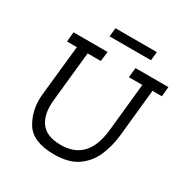

<svg xmlns="http://www.w3.org/2000/svg" viewBox="-180 -938 1060 1097"><g transform="rotate(30 349.5 -390.0)"><path d="M269 -790H542L536 -733H263ZM482 -650H699L693 -586H631L598 -267Q590 -198 563 -134.5Q536 -71 479 -30.5Q422 10 324 10Q183 10 134.5 -70.5Q86 -151 97 -256L132 -586H67L73 -650H298L290 -586H203L169 -258Q159 -162 198 -109Q237 -56 331 -56Q508 -56 531 -267L564 -586H475Z"/></g></svg>

Font: Zilla Slab
Style: Italic
Weight: 400
Italic angle: -6°
Designer: Typotheque.com
Foundry: Typotheque type foundry
Version: Version 1.1; 2017; ttfautohint (v1.6)